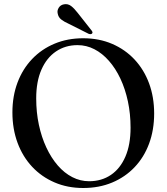

<svg xmlns="http://www.w3.org/2000/svg" viewBox="-20 -901 813 936"><path d="M385.5 -714.5Q463 -714.5 526.5 -687.2Q590 -660 636 -610.8Q682 -561.5 706.8 -494.5Q731.5 -427.5 731.5 -347.5Q731.5 -267.5 706.8 -200.8Q682 -134 636 -85.8Q590 -37.5 526.5 -11Q463 15.5 385.5 15.5Q309 15.5 245.8 -11.8Q182.5 -39 136.5 -88.2Q90.5 -137.5 65.5 -205Q40.5 -272.5 40.5 -353Q40.5 -432.5 65.5 -498.8Q90.5 -565 136.5 -613.2Q182.5 -661.5 245.8 -688Q309 -714.5 385.5 -714.5ZM616.5 -278.5Q616.5 -346 603.5 -406.8Q590.5 -467.5 567 -517.5Q543.5 -567.5 511.2 -604.2Q479 -641 440.2 -661Q401.5 -681 358 -681Q298.5 -681 253 -650.2Q207.5 -619.5 182 -561.5Q156.5 -503.5 156.5 -421.5Q156.5 -353.5 169.5 -292.8Q182.5 -232 206 -181.8Q229.5 -131.5 261.5 -94.5Q293.5 -57.5 332.5 -37.5Q371.5 -17.5 414.5 -17.5Q475 -17.5 520.5 -48.2Q566 -79 591.2 -137.2Q616.5 -195.5 616.5 -278.5ZM358.5 -838.5 426 -753Q429 -749.5 430.5 -745.2Q432 -741 429 -738Q426.5 -734.5 421.5 -734.5Q416.5 -734.5 412.5 -736L314 -785.5Q292.5 -795 278.2 -806.2Q264 -817.5 261 -836.5Q258 -850 266.5 -863.5Q275 -877 292 -880Q311 -883.5 326.5 -871.8Q342 -860 358.5 -838.5Z"/></svg>

Font: Fraunces 60pt
Style: Regular
Weight: 400
Version: Version 1.000;[b76b70a41]